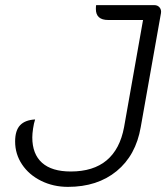

<svg xmlns="http://www.w3.org/2000/svg" viewBox="-20 -720 648 749"><path d="M39 -168Q39 -211 58.5 -231.5Q78 -252 117 -254Q112 -239 109 -218.5Q106 -198 106 -184Q106 -119 144 -85Q182 -51 256 -51Q344 -51 396 -94.5Q448 -138 464 -224L538 -642H402Q354 -642 354 -685Q354 -695 355 -700H582Q595 -700 602.5 -691Q610 -682 608 -669L529 -224Q510 -114 435 -52.5Q360 9 245 9Q188 9 140.5 -14.5Q93 -38 66 -78.5Q39 -119 39 -168Z"/></svg>

Font: K2D ExtraLight
Style: Italic
Weight: 275
Italic angle: -10°
Designer: Katatrad Aksorn Co.,Ltd.
Foundry: Cadson Demak Co.,Ltd.
Version: Version 1.000; ttfautohint (v1.6)